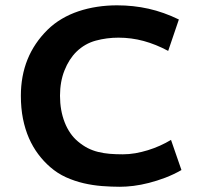

<svg xmlns="http://www.w3.org/2000/svg" viewBox="-20 -695 762 728"><path d="M59.1 0ZM668 -50.3Q638.2 -33.2 606.7 -21.2Q575.2 -9.3 544.7 -1.5Q514.2 6.3 486.1 9.8Q458 13.2 434.6 13.2Q402.3 13.2 367.2 10.5Q332 7.8 297.4 -0.2Q262.7 -8.3 230.2 -22.9Q197.8 -37.6 170.4 -61.5Q145.5 -83 125 -110.4Q104.5 -137.7 89.8 -171.1Q75.2 -204.6 67.1 -244.6Q59.1 -284.7 59.1 -332Q59.1 -406.7 84.2 -469.2Q109.4 -531.7 160.2 -582Q184.6 -606 214.4 -623.5Q244.1 -641.1 277.8 -652.3Q311.5 -663.6 348.4 -669.2Q385.3 -674.8 423.8 -674.8Q485.8 -674.8 543.5 -661.9Q601.1 -648.9 658.2 -621.1L617.7 -502Q571.3 -526.9 524.7 -539.6Q478 -552.2 429.2 -552.2Q384.8 -552.2 343.3 -541Q301.8 -529.8 270 -499Q241.7 -471.2 224.6 -428.2Q207.5 -385.3 207.5 -332Q207.5 -276.4 225.3 -231Q243.2 -185.5 275.4 -158.7Q293.9 -143.1 312.7 -133.5Q331.5 -124 352.1 -118.9Q372.6 -113.8 395.8 -111.8Q418.9 -109.9 445.8 -109.9Q469.2 -109.9 493.2 -114Q517.1 -118.2 540.8 -125.5Q564.5 -132.8 586.7 -142.8Q608.9 -152.8 628.4 -164.6Z"/></svg>

Font: PT Astra Sans
Style: Bold
Weight: 700
Designer: A.Korolkova, I. Chaeva
Foundry: ParaType Ltd
Version: Version 1.001; ttfautohint (v1.6)